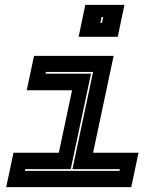

<svg xmlns="http://www.w3.org/2000/svg" viewBox="-20 -770 648 790"><path d="M303.5 -618.5 331 -750H492L464.5 -618.5ZM393 -676H399.5L404.5 -700H398ZM5.5 0 35.5 -141.5H222L276.5 -398.5H90L120 -540H447.5L363 -141.5H550L520 0ZM82.5 -67H471.5L473 -74H278L363 -474H169L167.5 -467H354.5L271 -74H84Z"/></svg>

Font: Tourney Expanded ExtraBold
Style: Italic
Weight: 800
Width: 7
Italic angle: -12°
Designer: Tyler Finck
Foundry: Etcetera Type Co
Version: Version 1.010; ttfautohint (v1.8.3)